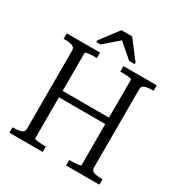

<svg xmlns="http://www.w3.org/2000/svg" viewBox="-203 -1042 1122 1188"><g transform="rotate(30 357.5 -448.0)"><path d="M166 -389H553V-343H166ZM36 0V-39H46Q77 -39 97.5 -46Q118 -53 118 -75V-635Q118 -657 97.5 -664Q77 -671 46 -671H36V-710H274V-671H266Q254 -671 241 -670.5Q228 -670 217 -668.5Q206 -667 199 -665.5Q192 -664 192 -661V-49Q192 -46 199 -44.5Q206 -43 217 -41.5Q228 -40 241 -39.5Q254 -39 266 -39H274V0ZM441 0V-39H448Q460 -39 473.5 -39.5Q487 -40 498 -41.5Q509 -43 516 -44.5Q523 -46 523 -49V-661Q523 -664 516 -665.5Q509 -667 498 -668.5Q487 -670 473.5 -670.5Q460 -671 449 -671H441V-710H679V-671H669Q638 -671 617.5 -664Q597 -657 597 -635V-75Q597 -53 617.5 -46Q638 -39 669 -39H679V0ZM396 -896H319L221 -766V-755H252L365 -854H342L456 -755H495V-766Z"/></g></svg>

Font: Roboto Serif 28pt Condensed Light
Style: Regular
Weight: 300
Width: 3
Designer: Greg Gazdowicz
Foundry: Commercial Type
Version: Version 1.008